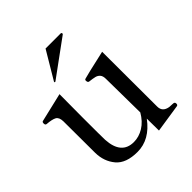

<svg xmlns="http://www.w3.org/2000/svg" viewBox="-193 -852 1003 1003"><g transform="rotate(-45 308.0 -351.0)"><path d="M577 -25Q577 -16 570 -14L413 10L412 -79Q346 10 255 10Q171 10 133.5 -34.5Q96 -79 95 -143Q94 -217 94 -378Q93 -408 76.5 -417Q60 -426 22 -429Q13 -430 13 -442Q13 -452 19 -454L180 -492L179 -322Q179 -176 180 -154Q187 -40 278 -40Q316 -40 351 -61.5Q386 -83 411 -126L408 -377Q408 -398 399 -408.5Q390 -419 376 -422.5Q362 -426 336 -429Q327 -430 327 -445Q327 -451 333 -453Q347 -458 494 -491L495 -85Q495 -46 538 -39Q544 -38 558 -38Q570 -38 573.5 -35Q577 -32 577 -25ZM412 -700Q415 -702 415 -705Q415 -712 408 -712H297L206 -559L205 -556Q205 -555 206 -554Q207 -553 209 -553L212 -554Z"/></g></svg>

Font: Shippori Mincho Medium
Style: Regular
Weight: 500
Designer: FONTDASU
Foundry: FONTDASU / Google Inc. / but / Adobe
Version: Version 3.110; ttfautohint (v1.8.3)